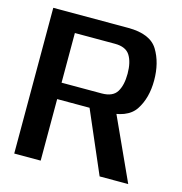

<svg xmlns="http://www.w3.org/2000/svg" viewBox="-101 -767 815 859"><g transform="rotate(15 306.0 -337.5)"><path d="M41 0H163.5V-285H383.5Q488 -285 524.5 -340.5Q561 -396 561 -477.5Q561 -559.5 525.8 -617.2Q490.5 -675 388 -675H41ZM436.5 0H569L421 -324L299.5 -317.5ZM163.5 -361V-591H349Q400 -591 419.2 -560Q438.5 -529 438.5 -476Q438.5 -423 419.5 -392Q400.5 -361 349 -361Z"/></g></svg>

Font: Anybody Thin Medium
Style: Regular
Weight: 500
Version: Version 1.113;gftools[0.9.25]